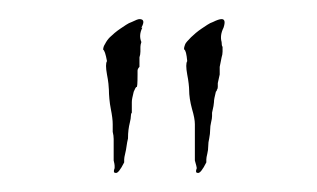

<svg xmlns="http://www.w3.org/2000/svg" viewBox="-20 -492 332 201"><path d="M187 -311Q184 -311 186 -316Q186 -317 184 -324V-362Q184 -368 181 -378Q178 -389 178 -398Q178 -400 177.5 -404.5Q177 -409 176 -414Q174 -425 176 -428Q175 -439 173 -440Q172 -441 174 -446Q175 -448 180 -453Q182 -455 185 -457.5Q188 -460 191 -462Q194 -464 197 -466Q200 -468 203 -469Q209 -472 212 -472Q217 -472 214 -463Q210 -455 212 -448Q212 -444 213 -443V-438Q213 -435 212 -432L210 -422V-414Q208 -405 208 -405V-401Q208 -399 207 -398Q207 -398 207 -397.5Q207 -397 206 -396Q205 -392 204.5 -389.5Q204 -387 204 -385Q204 -384 203.5 -381Q203 -378 202 -374Q202 -373 202 -370.5Q202 -368 201 -364Q200 -360 200 -356Q200 -352 199 -347Q198 -343 198 -339Q198 -335 197 -331Q196 -327 196 -325Q196 -323 196 -322Q190 -310 187 -311ZM101 -311Q98 -311 100 -316Q100 -317 100 -318.5Q100 -320 99 -324V-339Q99 -343 99 -346.5Q99 -350 98 -354V-362Q98 -365 97.5 -369Q97 -373 96 -378Q95 -383 94.5 -388.5Q94 -394 94 -398Q94 -400 93.5 -404.5Q93 -409 92 -414Q90 -425 92 -428Q90 -439 88 -440Q88 -443 90 -446Q92 -450 95 -453Q97 -455 100 -457.5Q103 -460 106 -462Q109 -464 112 -466Q115 -468 118 -469Q124 -472 126 -472Q133 -472 128 -463H129Q125 -455 128 -448Q127 -445 127 -443V-438Q127 -435 126 -432V-422Q124 -420 124 -418V-414Q124 -400 123 -401Q122 -401 120 -396Q119 -392 118.5 -389.5Q118 -387 118 -385V-374Q117 -373 117 -370.5Q117 -368 116 -364Q115 -360 114.5 -356Q114 -352 114 -347Q113 -343 112.5 -339Q112 -335 111 -331Q110 -327 110 -325Q110 -323 110 -322Q104 -310 101 -311Z"/></svg>

Font: Estonia
Style: Regular
Weight: 400
Designer: Robert E. Leuschke
Foundry: Robert E. Leuschke
Version: Version 1.014; ttfautohint (v1.8.3)